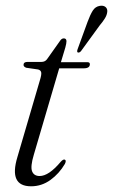

<svg xmlns="http://www.w3.org/2000/svg" viewBox="-20 -645 396 673"><path d="M113.5 -401.5 72 -407.5Q62.5 -411 62.5 -417.5Q62.5 -428 76.5 -428H125.5Q137.5 -428 144.5 -437L189.5 -500.5Q195.5 -510.5 203.5 -510.5Q213 -510.5 213 -500.5Q213 -493 209 -478.5L193.5 -427H286.5Q295 -427 295 -420Q295 -405.5 273.5 -405.5H187.5L98.5 -102.5Q86 -61 92.5 -44.5Q99 -28 119 -28Q151 -28 193 -78Q201.5 -87.5 207 -85.5Q213.5 -83 207.5 -70.5Q187.5 -36.5 156.8 -14.2Q126 8 89 8Q10 8 41 -94.5L119.5 -362.5Q126 -383 124.5 -391Q123 -399 113.5 -401.5ZM287 -568.5Q296 -593 305 -607.5Q314 -622 330 -624.5Q342.5 -626.5 349.8 -620.5Q357 -614.5 356 -604Q355 -592.5 347.8 -580.8Q340.5 -569 329.5 -556L264 -466Q258.5 -459.5 253 -461Q248.5 -462.5 252 -472.5Z"/></svg>

Font: Fraunces 144pt Soft Light
Style: Italic
Weight: 300
Italic angle: -16°
Version: Version 1.000;[b76b70a41]